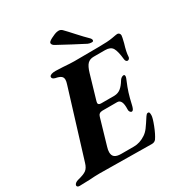

<svg xmlns="http://www.w3.org/2000/svg" viewBox="-251 -991 1069 1135"><g transform="rotate(-30 283.5 -423.5)"><path d="M-54 -10Q-53 -16 -45.5 -22Q-38 -28 -26 -31Q15 -41 32 -53.5Q49 -66 58 -96L198 -551Q204 -569 204 -581Q204 -597 193 -605.5Q182 -614 156 -619Q134 -625 137 -640Q143 -655 179 -655L228 -653Q278 -649 304 -649L469 -650Q535 -650 566.5 -656Q598 -662 604 -662Q611 -662 616.5 -656.5Q622 -651 622 -642Q622 -634 612 -594Q596 -542 595 -514Q595 -505 590 -499.5Q585 -494 579 -494Q574 -494 569.5 -498.5Q565 -503 564 -512Q558 -570 544.5 -592.5Q531 -615 494 -615H416Q390 -615 374.5 -599.5Q359 -584 347 -543L299 -379Q297 -371 297 -368Q297 -354 317 -354H408Q433 -355 451 -369.5Q469 -384 486 -412Q491 -421 499 -426.5Q507 -432 514 -432Q522 -432 522 -421Q522 -416 519 -408Q496 -353 489 -329Q480 -301 468 -248Q461 -221 450 -221Q443 -221 438 -228.5Q433 -236 434 -246Q437 -313 402 -313H302Q276 -313 270 -289L219 -114Q213 -95 213 -80Q213 -57 227 -46.5Q241 -36 270 -36H357Q398 -36 437 -62Q455 -74 469.5 -93.5Q484 -113 511 -155Q515 -161 519 -164.5Q523 -168 529 -168Q535 -168 537 -163Q539 -158 539 -145Q539 -128 521 -81.5Q503 -35 485 -9Q475 4 456 4L367 3Q130 0 102 0Q70 0 32 3Q-18 5 -38 5Q-47 5 -51.5 0.5Q-56 -4 -54 -10ZM447 -694Q436 -694 424 -699Q344 -740 254 -789Q236 -798 235 -810Q232 -820 259 -834Q286 -848 302 -851Q306 -852 313 -852Q327 -852 337 -842Q356 -823 390 -785Q428 -743 449 -723Q461 -712 461 -703Q461 -694 451 -694Z"/></g></svg>

Font: EB Garamond
Style: Bold Italic
Weight: 700
Italic angle: -17.2°
Designer: Georg Duffner and Octavio Pardo
Foundry: Georg Duffner
Version: Version 1.000